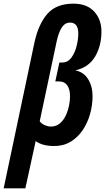

<svg xmlns="http://www.w3.org/2000/svg" viewBox="-77 -785 572 1045"><path d="M-57.1 240.2 110.8 -555.2Q132.8 -654.8 181.2 -710Q229.5 -765.1 323.2 -765.1Q396 -765.1 435.5 -722.2Q475.1 -679.2 475.1 -613.8Q475.1 -535.2 440.4 -476.8Q405.8 -418.5 333 -401.9Q378.9 -393.1 402.8 -353.8Q426.8 -314.5 426.8 -261.2Q426.8 -212.9 413.3 -164.8Q399.9 -116.7 373.3 -77.1Q346.7 -37.6 307.9 -13.9Q269 9.8 217.8 9.8Q153.8 9.8 117.2 -17.1L61 240.2ZM199.2 -96.2Q228.5 -96.2 248.5 -113Q268.6 -129.9 280.8 -156Q293 -182.1 298.6 -210Q304.2 -237.8 304.2 -259.8Q304.2 -298.8 289.1 -320.3Q273.9 -341.8 245.1 -341.8H224.1L246.1 -444.8H262.2Q292 -444.8 311.3 -470.9Q330.6 -497.1 339.8 -533.9Q349.1 -570.8 349.1 -602.1Q349.1 -662.1 304.2 -662.1Q277.3 -662.1 260 -636.5Q242.7 -610.8 231.9 -562L139.2 -125Q148.9 -111.3 166.5 -103.8Q184.1 -96.2 199.2 -96.2Z"/></svg>

Font: Open Sans Condensed
Style: Bold Italic
Weight: 700
Width: 3
Italic angle: -12°
Designer: Monotype Design Team
Foundry: Monotype Imaging Inc.
Version: Version 3.003; ttfautohint (v1.8.4)